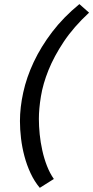

<svg xmlns="http://www.w3.org/2000/svg" viewBox="-20 -693 447 921"><path d="M170.9 208Q145 177.2 126.7 137.9Q108.4 98.6 97.2 56.2Q85.9 13.7 80.8 -29.5Q75.7 -72.8 75.7 -112.3Q75.7 -177.7 91.6 -250Q107.4 -322.3 141.8 -395.5Q176.3 -468.8 230.2 -539.6Q284.2 -610.4 360.8 -673.3L407.2 -632.3Q333 -563.5 286.1 -493.2Q239.3 -422.9 212.6 -356.7Q186 -290.5 176.3 -230.7Q166.5 -170.9 166.5 -122.6Q166.5 -87.9 170.4 -49.1Q174.3 -10.3 182.9 28.3Q191.4 66.9 205.1 102.3Q218.8 137.7 238.3 165.5Z"/></svg>

Font: PT Astra Sans
Style: Italic
Weight: 400
Italic angle: -16°
Designer: A.Korolkova, I. Chaeva
Foundry: ParaType Ltd
Version: Version 1.001; ttfautohint (v1.6)